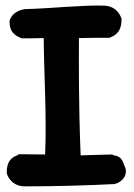

<svg xmlns="http://www.w3.org/2000/svg" viewBox="-20 -640 476 681"><path d="M4 -25C13 3 37 21 67 21C171 21 285 18 383 13H386L389 12C413 6 439 -22 420 -55C417 -65 413 -76 402 -83C394 -88 386 -89 384 -89L378 -92H371C338 -91 301 -90 266 -89C258 -291 260 -427 260 -505C294 -506 355 -506 362 -506H369C378 -512 386 -511 399 -527C408 -539 411 -553 411 -570V-574C402 -600 382 -619 349 -620C283 -623 142 -609 77 -608C50 -608 25 -594 16 -572L14 -568V-563C14 -548 17 -534 26 -524C41 -508 47 -510 56 -504H64C74 -504 106 -504 135 -505C136 -379 146 -224 140 -92C111 -92 61 -93 54 -93H47L41 -89C38 -87 26 -85 16 -72C7 -61 4 -46 4 -29Z"/></svg>

Font: Snowfall
Style: Blk
Weight: 900
Designer: Jasper
Foundry: Cannot Into Space Fonts
Version: Version 0.9